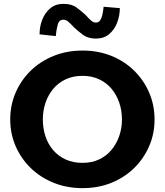

<svg xmlns="http://www.w3.org/2000/svg" viewBox="-20 -962 854 995"><path d="M408 13Q327 13 258.5 -14.5Q190 -42 139.5 -91Q89 -140 61 -204.5Q33 -269 33 -343Q33 -417 61 -482Q89 -547 139.5 -596Q190 -645 258.5 -672.5Q327 -700 408 -700Q489 -700 557 -672.5Q625 -645 675 -596Q725 -547 753 -482Q781 -417 781 -343Q781 -269 753 -204.5Q725 -140 675 -91Q625 -42 557 -14.5Q489 13 408 13ZM408 -118Q456 -118 494 -136Q532 -154 558 -185.5Q584 -217 598 -257.5Q612 -298 612 -343Q612 -389 598 -430Q584 -471 558 -502Q532 -533 494 -551Q456 -569 408 -569Q359 -569 320.5 -551Q282 -533 255.5 -501Q229 -469 215.5 -428.5Q202 -388 202 -343Q202 -297 215.5 -256Q229 -215 255.5 -184Q282 -153 320.5 -135.5Q359 -118 408 -118ZM477 -762Q437 -762 411 -781Q385 -800 365 -819Q346 -839 334 -849.5Q322 -860 308 -860Q286 -860 279 -834Q272 -808 269 -775L185 -784Q185 -824 199 -860Q213 -896 240.5 -919Q268 -942 308 -942Q351 -942 376 -923.5Q401 -905 423 -885Q440 -866 452 -855.5Q464 -845 477 -845Q492 -845 499.5 -857Q507 -869 511 -887.5Q515 -906 517 -927L601 -920Q601 -881 587 -844.5Q573 -808 545.5 -785Q518 -762 477 -762Z"/></svg>

Font: BioRhyme ExtraBold
Style: Regular
Weight: 800
Designer: Aoife Mooney
Foundry: Aoife Mooney Type
Version: Version 1.600;gftools[0.9.33]